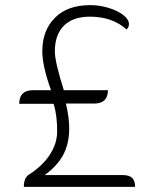

<svg xmlns="http://www.w3.org/2000/svg" viewBox="-20 -729 602 749"><path d="M93 -48Q145 -81 174 -125Q203 -169 203 -217Q203 -281 189 -324H55Q55 -377 108 -377H179Q145 -472 145 -529Q145 -610 194 -659.5Q243 -709 332 -709Q369 -709 404.5 -698Q440 -687 461.5 -670Q483 -653 483 -635Q483 -623 474 -614Q418 -664 331 -664Q264 -664 229 -628.5Q194 -593 194 -529Q194 -487 229 -377H401Q401 -325 347 -325H237Q250 -272 250 -229Q250 -167 225.5 -123Q201 -79 154 -46H459Q484 -46 495.5 -35Q507 -24 507 0H73Q73 -36 93 -48Z"/></svg>

Font: K2D Thin
Style: Regular
Weight: 100
Designer: Katatrad Aksorn Co.,Ltd.
Foundry: Cadson Demak Co.,Ltd.
Version: Version 1.000; ttfautohint (v1.6)